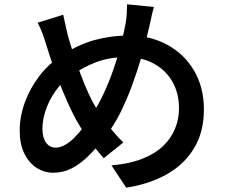

<svg xmlns="http://www.w3.org/2000/svg" viewBox="-20 -813 1040 887"><path d="M691 -781Q687 -768 683 -750.5Q679 -733 675.5 -715.5Q672 -698 669 -687Q654 -621 634 -552Q614 -483 589 -415.5Q564 -348 534.5 -289.5Q505 -231 470 -187Q427 -130 388 -92Q349 -54 310 -34.5Q271 -15 225 -15Q185 -15 149.5 -37.5Q114 -60 92.5 -103.5Q71 -147 71 -209Q71 -275 95 -340.5Q119 -406 162 -462Q205 -518 262 -555Q340 -607 417 -628Q494 -649 573 -649Q674 -649 753 -606Q832 -563 877 -486Q922 -409 922 -307Q922 -203 876 -127.5Q830 -52 749 -7Q668 38 563 54L495 -49Q577 -56 636 -79Q695 -102 732.5 -137.5Q770 -173 788.5 -218Q807 -263 807 -312Q807 -382 776.5 -435.5Q746 -489 691 -519Q636 -549 561 -549Q484 -549 421 -524.5Q358 -500 304 -460Q264 -432 235.5 -391Q207 -350 191.5 -305Q176 -260 176 -218Q176 -178 192.5 -154.5Q209 -131 237 -131Q258 -131 279.5 -143Q301 -155 322 -175.5Q343 -196 363.5 -223Q384 -250 403 -280Q431 -322 456 -374.5Q481 -427 501.5 -485Q522 -543 536.5 -599Q551 -655 560 -703Q564 -723 565.5 -749.5Q567 -776 567 -793ZM272 -745Q277 -721 282.5 -697Q288 -673 293 -651Q304 -611 319.5 -564Q335 -517 352 -471Q369 -425 387 -385.5Q405 -346 422 -318Q448 -277 481.5 -232.5Q515 -188 550 -155L459 -82Q430 -116 404.5 -148.5Q379 -181 354 -222Q333 -255 311.5 -299Q290 -343 269 -394.5Q248 -446 228.5 -500.5Q209 -555 193 -608Q185 -634 176 -658.5Q167 -683 154 -708Z"/></svg>

Font: Noto Sans JP SemiBold
Style: Regular
Weight: 600
Designer: Ryoko NISHIZUKA  (kana, bopomofo & ideographs); Paul D. Hunt (Latin, Greek & Cyrillic); Sandoll Communications , Soo-you
Foundry: Adobe
Version: Version 2.004-H2;hotconv 1.0.118;makeotfexe 2.5.65603